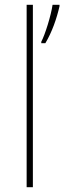

<svg xmlns="http://www.w3.org/2000/svg" viewBox="-20 -780 268 800"><path d="M117 0V-760H91V0ZM228 -754V-760H199C193 -717 168 -636 152 -606V-600H169C197 -647 216 -702 228 -754Z"/></svg>

Font: Noto Sans Gurmukhi Thin
Style: Regular
Weight: 100
Designer: Jelle Bosma - Monotype Design Team
Foundry: Monotype Imaging Inc.
Version: Version 2.004